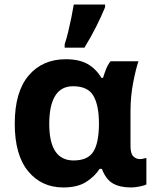

<svg xmlns="http://www.w3.org/2000/svg" viewBox="-20 -816 687 846"><path d="M259 10Q163 10 104 -61.5Q45 -133 45 -271Q45 -411 106 -483Q167 -555 270 -555Q328 -555 365 -534.5Q402 -514 427 -473H434Q439 -490 447 -510.5Q455 -531 467 -546H590Q579 -514 567 -453Q555 -392 555 -325V-173Q555 -139 567.5 -127Q580 -115 596 -115Q603 -115 612 -117Q621 -119 625 -120V-3Q618 1 596.5 5.5Q575 10 558 10Q508 10 477 -8Q446 -26 429 -72H419Q397 -38 359 -14Q321 10 259 10ZM304 -109Q366 -109 390.5 -146.5Q415 -184 416 -266V-272Q416 -352 391.5 -394Q367 -436 302 -436Q249 -436 223 -393.5Q197 -351 197 -270Q197 -109 304 -109ZM265 -606V-621Q273 -645 280.5 -676Q288 -707 294.5 -739Q301 -771 305 -796H443V-784Q427 -745 404 -699Q381 -653 352 -606Z"/></svg>

Font: Noto IKEA Arabic
Style: Bold
Weight: 700
Designer: Monotype Design Team
Foundry: Monotype Imaging Inc.
Version: Version 1.200